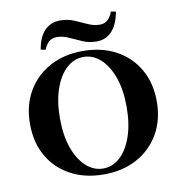

<svg xmlns="http://www.w3.org/2000/svg" viewBox="-83 -821 857 910"><g transform="rotate(-10 345.0 -366.5)"><path d="M345.2 11.3Q254 11.3 185.1 -25.8Q116.1 -62.9 78.2 -129.4Q40.3 -196 40.3 -284.7Q40.3 -372.6 78.6 -439.5Q116.9 -506.5 185.9 -544.4Q254.8 -582.3 345.2 -582.3Q437.1 -582.3 505.6 -545.2Q574.2 -508.1 612.5 -441.5Q650.8 -375 650.8 -286.3Q650.8 -198.4 612.5 -131.5Q574.2 -64.5 505.2 -26.6Q436.3 11.3 345.2 11.3ZM346 -16.9Q391.9 -16.9 427.8 -50Q463.7 -83.1 484.7 -143.5Q505.6 -204 505.6 -285.5Q505.6 -368.5 483.9 -428.6Q462.1 -488.7 425.8 -521.4Q389.5 -554 344.4 -554Q299.2 -554 262.9 -521Q226.6 -487.9 205.6 -427.4Q184.7 -366.9 184.7 -285.5Q184.7 -203.2 206.5 -142.7Q228.2 -82.3 264.9 -49.6Q301.6 -16.9 346 -16.9ZM419.4 -615.3Q383.9 -615.3 353.2 -628.6Q322.6 -641.9 294 -655.2Q265.3 -668.5 236.3 -668.5Q214.5 -668.5 200 -656.9Q185.5 -645.2 174.2 -618.5L151.6 -623.4Q161.3 -682.3 190.7 -712.9Q220.2 -743.5 266.1 -743.5Q301.6 -743.5 332.3 -730.6Q362.9 -717.7 391.5 -704.4Q420.2 -691.1 449.2 -691.1Q471 -691.1 485.5 -703.6Q500 -716.1 510.5 -743.5L533.9 -738.7Q523.4 -679 494.4 -647.2Q465.3 -615.3 419.4 -615.3Z"/></g></svg>

Font: Playfair 5pt SemiExpanded Light ExtraBold
Style: Regular
Weight: 800
Version: Version 2.001;gftools[0.9.30]